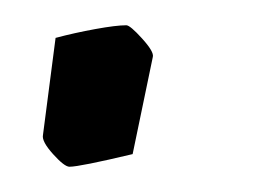

<svg xmlns="http://www.w3.org/2000/svg" viewBox="-20 -122 201 152"><path d="M14 -15 24 -92Q39 -96 55.5 -99Q72 -102 80 -102Q83 -102 92.5 -91.5Q102 -81 101 -77L85 0Q43 10 35 10Q31 10 22 0Q13 -10 14 -15Z"/></svg>

Font: Grenze Light
Style: Italic
Weight: 300
Italic angle: -10°
Designer: Renata Polastri
Foundry: Omnibus-Type
Version: Version 1.002; ttfautohint (v1.8)